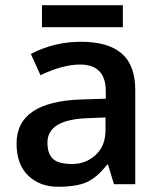

<svg xmlns="http://www.w3.org/2000/svg" viewBox="-20 -711 620 741"><path d="M387.2 -210.9V-257.8L317.9 -254.9Q163.1 -249.5 163.1 -160.6Q163.1 -117.2 184.6 -97.7Q206.1 -78.1 258.8 -78.1Q311.5 -78.1 349.6 -113.3Q387.7 -148.4 387.2 -210.9ZM293 -549.8Q396.5 -549.8 449.2 -504.9Q502 -460 502 -363.8V0H419.9L397 -75.2H393.1Q354 -25.4 314.5 -7.8Q274.9 9.8 204.1 9.8Q133.8 9.8 88.9 -33.2Q43.9 -76.2 43.9 -157.2Q43.9 -319.3 294.9 -327.1L388.2 -330.1V-358.9Q388.2 -461.9 289.1 -461.9Q223.1 -461.9 136.2 -420.9L99.1 -502.9Q189 -549.8 293 -549.8ZM142.1 -690.9H454.1V-606H142.1Z"/></svg>

Font: OpenSans-Semibold
Style: Regular
Weight: 600
Foundry: Ascender Corporation
Version: Version 1.10